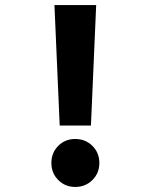

<svg xmlns="http://www.w3.org/2000/svg" viewBox="-20 -740 602 768"><path d="M218.8 -237.8 197.8 -719.7H364.7L343.8 -237.8ZM280.8 7.8Q240.7 7.8 213.1 -19.8Q185.5 -47.4 185.5 -88.4Q185.5 -128.9 212.9 -156.5Q240.2 -184.1 280.8 -184.1Q321.8 -184.1 349.6 -156.5Q377.4 -128.9 377.4 -88.4Q377.4 -47.4 349.6 -19.8Q321.8 7.8 280.8 7.8Z"/></svg>

Font: Reddit Mono ExtraBold
Style: Regular
Weight: 800
Monospace: yes
Designer: Stephen Hutchings
Foundry: Reddit
Version: Version 1.014